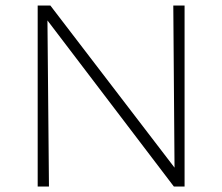

<svg xmlns="http://www.w3.org/2000/svg" viewBox="-20 -678 808 698"><path d="M117 0V-658H152L158 0ZM632 0H612L134 -628V-658H163L631 -47ZM651 -658V0H615L610 -658Z"/></svg>

Font: Ysabeau Office ExtraLight
Style: Regular
Weight: 250
Designer: Christian Thalmann (Catharsis Fonts)
Version: Version 2.001;gftools[0.9.30]; featfreeze: tnum,lnum,ss02